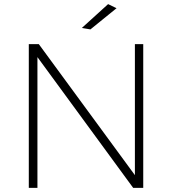

<svg xmlns="http://www.w3.org/2000/svg" viewBox="-20 -914 837 934"><path d="M546.9 -874 419.9 -771 377.9 -777.8 505.9 -894ZM636.2 -699.2H676.8V0H627.9L162.1 -636.2V0H120.1V-699.2H168.9L636.2 -62Z"/></svg>

Font: Montserrat-Arabic ExtraLight
Style: Regular
Weight: 275
Designer: Mohamed Gaber
Foundry: Kief Type Foundry
Version: Version 5.008;PS 005.008;hotconv 1.0.88;makeotf.lib2.5.64775